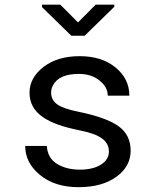

<svg xmlns="http://www.w3.org/2000/svg" viewBox="-20 -773 640 803"><path d="M313 -538.1Q405.8 -538.1 463.4 -490.7Q521 -443.4 521 -373H430.7Q430.7 -408.7 396.5 -436Q362.3 -463.9 309.6 -463.9Q226.1 -463.9 201.2 -415.5Q193.8 -401.4 193.8 -385.7Q193.8 -354 220.2 -335.9Q246.6 -317.9 307.6 -305.7Q423.3 -282.2 475.1 -245.6Q526.4 -209 526.4 -143.1Q526.4 -76.7 466.8 -33.7Q407.2 9.8 308.1 9.8Q209.5 9.8 147.5 -41Q85.4 -91.8 85.4 -162.6H175.8Q179.2 -111.3 218.8 -87.4Q258.3 -63.5 313.5 -63.5Q369.1 -63.5 402.3 -84.5Q435.5 -105.5 435.5 -139.2Q435.5 -172.9 406.7 -193.8Q377.4 -214.8 318.8 -226.6Q260.7 -238.3 223.6 -251.5Q186.5 -264.6 159.2 -283.2Q103.5 -321.8 103.5 -384.8Q103.5 -448.2 162.1 -493.2Q220.7 -538.1 313 -538.1ZM458 -753.4V-744.6L334 -623.5H278.3L155.8 -743.2V-753.4H232.4L306.2 -679.2L379.9 -753.4Z"/></svg>

Font: RobotoMono-Regular
Style: Regular
Weight: 400
Designer: Google
Version: Version 2.000985; 2015; ttfautohint (v1.3)